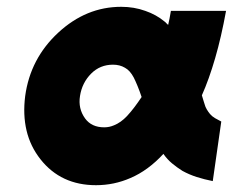

<svg xmlns="http://www.w3.org/2000/svg" viewBox="-20 -532 684 564"><path d="M336 -512Q233 -512 151 -436Q69 -360 54 -250Q47 -195 58 -148.5Q69 -102 99 -64Q159 12 262 12Q315 12 363 -9Q389 -20 413.5 -38Q438 -56 460 -80Q471 -64 485.5 -52Q500 -40 516 -30Q536 -19 558 -12Q580 -5 605 0L630 -175Q620 -180 611.5 -185Q603 -190 597 -197Q592 -203 587.5 -210.5Q583 -218 581 -226Q580 -229 578 -235.5Q576 -242 573 -252Q594 -299 612 -361Q630 -423 644 -500H482Q480 -488 478 -477.5Q476 -467 474 -459Q471 -461 468.5 -464Q466 -467 463 -469Q439 -489 407 -500Q374 -512 336 -512ZM312 -342Q332 -342 347 -333Q362 -325 373 -304Q378 -294 384 -279.5Q390 -265 396 -247Q386 -232 375.5 -218Q365 -204 353 -191Q335 -172 315 -164Q308 -161 301 -159.5Q294 -158 286 -158Q249 -158 230 -184Q209 -213 215 -250Q221 -289 248 -316Q274 -342 312 -342Z"/></svg>

Font: Unageo
Style: Black-Italic
Weight: 900
Designer: Richard Sepsi
Foundry: Richard Sepsi
Version: Version 2.000